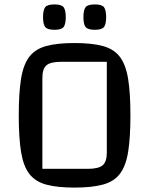

<svg xmlns="http://www.w3.org/2000/svg" viewBox="-20 -835 676 870"><path d="M65 -312Q65 -414 75.5 -478.5Q86 -543 113 -578Q140 -613 189.5 -626.5Q239 -640 318 -640Q396 -640 446 -626.5Q496 -613 523 -577.5Q550 -542 560.5 -478Q571 -414 571 -312Q571 -210 560.5 -146Q550 -82 523 -47Q496 -12 446 1.5Q396 15 318 15Q239 15 189.5 1.5Q140 -12 113 -47Q86 -82 75.5 -146Q65 -210 65 -312ZM172 -70H378Q426 -70 445 -86Q464 -102 464 -143V-555H257Q209 -555 190.5 -539Q172 -523 172 -482ZM410 -700Q377 -700 367.5 -713Q358 -726 358 -757Q358 -789 367.5 -802Q377 -815 410 -815Q442 -815 451.5 -802Q461 -789 461 -757Q461 -726 451.5 -713Q442 -700 410 -700ZM227 -700Q194 -700 184.5 -713Q175 -726 175 -757Q175 -789 184.5 -802Q194 -815 227 -815Q259 -815 268.5 -802Q278 -789 278 -757Q278 -726 268.5 -713Q259 -700 227 -700Z"/></svg>

Font: Changa
Style: Regular
Weight: 400
Designer: Eduardo Rodriguez Tunni
Foundry: Eduardo Rodriguez Tunni
Version: Version 3.003